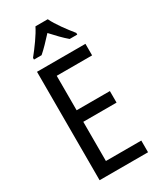

<svg xmlns="http://www.w3.org/2000/svg" viewBox="-233 -1019 914 1095"><g transform="rotate(-30 224.0 -471.5)"><path d="M283 -943H202C181 -900 137 -840 100 -794V-783H150C177 -806 210 -841 242 -876C274 -841 305 -808 335 -783H385V-794C351 -836 304 -898 283 -943ZM399 0V-77H166V-335H385V-411H166V-638H399V-714H80V0Z"/></g></svg>

Font: Noto Sans Lao UI Cond
Style: Regular
Weight: 400
Width: 3
Designer: Monotype Design Team
Foundry: Monotype Imaging Inc.
Version: Version 2.000